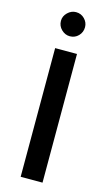

<svg xmlns="http://www.w3.org/2000/svg" viewBox="-126 -864 512 908"><g transform="rotate(15 130.0 -410.0)"><path d="M183 -630V0H76V-630ZM69 -762Q69 -785 87 -802.5Q105 -820 128 -820Q153 -820 170 -802.5Q187 -785 187 -762Q187 -737 170 -719.5Q153 -702 128 -702Q105 -702 87 -719.5Q69 -737 69 -762Z"/></g></svg>

Font: Mukta Malar Medium
Style: Regular
Weight: 500
Designer: Aadarsh Rajan, Girish Dalvi, Yashodeep Gholap
Foundry: Ek Type
Version: Version 2.538;PS 1.000;hotconv 16.6.51;makeotf.lib2.5.65220;